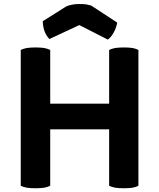

<svg xmlns="http://www.w3.org/2000/svg" viewBox="-20 -957 813 980"><path d="M537.1 -8.8Q547.9 -2.9 567.4 1Q585.9 3.9 612.3 3.9Q638.7 3.9 657.2 1Q675.8 -2.9 686.5 -8.8Q686.5 -240.2 686.5 -702.1Q675.8 -708 657.2 -711.9Q638.7 -714.8 612.3 -714.8Q585.9 -714.8 567.4 -711.9Q547.9 -708 537.1 -702.1Q537.1 -610.4 537.1 -427.7Q461.9 -427.7 236.3 -427.7Q236.3 -496.1 236.3 -702.1Q224.6 -708 206.1 -711.9Q187.5 -714.8 161.1 -714.8Q134.8 -714.8 116.2 -711.9Q97.7 -708 85.9 -702.1Q85.9 -668 85.9 -600.6Q85.9 -453.1 85.9 -8.8Q97.7 -2.9 116.2 1Q134.8 3.9 161.1 3.9Q187.5 3.9 206.1 1Q224.6 -2.9 236.3 -8.8Q236.3 -105.5 236.3 -296.9Q311.5 -296.9 537.1 -296.9Q537.1 -224.6 537.1 -8.8ZM384.8 -829.1Q420.9 -810.5 530.3 -754.9Q546.9 -766.6 559.6 -790Q573.2 -812.5 578.1 -841.8Q533.2 -871.1 445.3 -928.7Q436.5 -931.6 420.9 -934.6Q406.2 -936.5 384.8 -936.5Q361.3 -936.5 344.7 -932.6Q327.1 -928.7 317.4 -923.8Q277.3 -899.4 198.2 -848.6Q199.2 -819.3 208 -795.9Q216.8 -773.4 232.4 -757.8Q283.2 -781.2 384.8 -829.1Z"/></svg>

Font: cl
Style: Bold
Weight: 400
Designer: Mitja Miklavcic
Version: Version 7.504; 2011; Build 1021